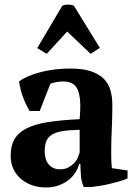

<svg xmlns="http://www.w3.org/2000/svg" viewBox="-20 -814 597 846"><path d="M27 0ZM470 -145Q470 -123 470.5 -107Q471 -91 473 -73L542 -63V-28Q530 -22 509.5 -16Q489 -10 466.5 -4.5Q444 1 422 4.5Q400 8 383 10H349Q339 -13 337 -36Q335 -59 334 -92H329Q324 -72 312 -53.5Q300 -35 281.5 -20.5Q263 -6 238 3Q213 12 182 12Q149 12 121 2Q93 -8 72 -26Q51 -44 39 -69.5Q27 -95 27 -127Q27 -172 44 -201Q61 -230 97.5 -248.5Q134 -267 191.5 -276Q249 -285 331 -289Q339 -375 324 -415Q309 -455 259 -455Q228 -455 202 -445L155 -325H111Q103 -337 95.5 -352.5Q88 -368 81.5 -385.5Q75 -403 70.5 -421Q66 -439 64 -456Q102 -482 162 -497Q222 -512 289 -512Q346 -512 382 -499.5Q418 -487 438.5 -465.5Q459 -444 467 -415Q475 -386 475 -353Q475 -293 472.5 -244.5Q470 -196 470 -145ZM245 -68Q266 -68 281 -76Q296 -84 306.5 -95Q317 -106 322.5 -119Q328 -132 331 -142V-242Q284 -241 254 -236Q224 -231 207 -219.5Q190 -208 183.5 -190.5Q177 -173 177 -148Q177 -110 195 -89Q213 -68 245 -68ZM186 -577 144 -602 254 -788Q260 -793 278.5 -793.5Q297 -794 306 -788L420 -603L379 -577L276 -675Z"/></svg>

Font: PT Serif
Style: Bold
Weight: 700
Designer: A.Korolkova, O.Umpeleva, V.Yefimov
Foundry: ParaType Ltd
Version: Version 1.000W OFL; ttfautohint (v1.6)